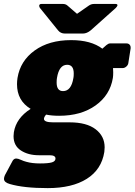

<svg xmlns="http://www.w3.org/2000/svg" viewBox="-62 -720 682 973"><path d="M312.5 -550H266.7Q245 -550 231.7 -566.7L140.8 -679.2Q136.7 -684.2 136.7 -690.8V-692.5Q138.3 -700 148.3 -700H256.7Q270.8 -700 280 -691.7L328.3 -650L388.3 -691.7Q400 -700 415 -700H523.3Q533.3 -700 533.3 -693.3V-692.5Q531.7 -686.7 524.2 -679.2L398.3 -566.7Q378.3 -550 358.3 -550ZM-41.7 186.7Q-41.7 181.7 -40 175.8Q-38.3 170 -36.7 166.7L-34.2 162.5L-0.8 100Q6.7 83.3 20 83.3Q29.2 83.3 43.8 90Q58.3 96.7 71.7 100Q100.8 108.3 140.8 108.3Q182.5 108.3 200.8 102.9Q219.2 97.5 219.2 83.3Q219.2 66.7 189.2 66.7H135Q80.8 66.7 43.8 42.5Q6.7 18.3 6.7 -30Q6.7 -36.7 8.3 -50Q20 -121.7 93.3 -168.3Q24.2 -210 24.2 -293.3Q24.2 -308.3 26.7 -325Q40.8 -411.7 113.8 -464.2Q186.7 -516.7 298.3 -516.7Q399.2 -516.7 456.7 -473.3L477.5 -491.7Q487.5 -500 495.8 -500H579.2Q588.3 -500 594.2 -494.2Q600 -488.3 600 -479.2V-475L588.3 -400Q586.7 -390 577.9 -382.5Q569.2 -375 559.2 -375H510.8Q511.7 -367.5 511.7 -353.3Q511.7 -335 510 -325Q495.8 -238.3 422.5 -185.8Q349.2 -133.3 237.5 -133.3Q200 -133.3 171.7 -139.2Q160.8 -126.7 160.8 -117.5Q160.8 -100 207.5 -100H290.8Q376.7 -100 422.5 -65Q468.3 -30 468.3 26.7Q468.3 35 466.7 50Q452.5 139.2 377.9 186.2Q303.3 233.3 180 233.3Q58.3 233.3 -12.5 212.5Q-41.7 204.2 -41.7 186.7ZM225 -301.7Q225 -258.3 257.5 -258.3Q299.2 -258.3 310 -325Q311.7 -332.5 311.7 -347.5Q311.7 -391.7 278.3 -391.7Q237.5 -391.7 226.7 -325Q225 -316.7 225 -301.7Z"/></svg>

Font: BoonTook Mon
Style: Italic
Weight: 400
Italic angle: -9°
Designer: Sungsit Sawaiwan
Foundry: FontUni
Version: Version 3.0